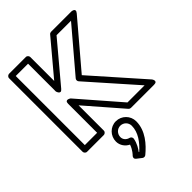

<svg xmlns="http://www.w3.org/2000/svg" viewBox="-338 -999 1523 1523"><g transform="rotate(-45 424.0 -237.0)"><path d="M756.5 -25H564.4L267.9 -366.4C267.9 -366.4 224 -398.3 224 -350V-25H86V-800H224V-488C224 -488 238.1 -436.1 268.1 -471.9L543.7 -800H706L408.9 -450.2C400.9 -440.7 401.3 -426.4 409.3 -417.4ZM812 25C861.5 25 830.7 -16.6 830.7 -16.6L461.1 -434.3L779.1 -808.8C811.3 -846.8 760 -850 760 -850H532C525 -850 517.6 -846.7 512.9 -841.1L274 -556.6V-825C274 -835.7 264.1 -850 249 -850H61C50.3 -850 36 -840.1 36 -825V0C36 10.7 45.9 25 61 25H249C259.7 25 274 15.1 274 0V-283.1L534.1 16.4C538.5 21.5 545.7 25 553 25ZM393 15C330.8 15 280 66.5 280 130C280 174.1 307.8 209.5 342.2 225.9C326.8 271.8 297.1 300.6 294.9 302.7C287.6 310.9 280.2 326.2 297.7 339.8L337.7 370.8C347 378 360.5 377.2 368.9 370.3C433.5 316.9 508 235.5 508 130C508 66.3 456.7 15 393 15ZM393 65C429.3 65 458 93.7 458 130C458 203.7 409.2 268.2 352.2 318.8L349.2 316.4C365.3 295.5 388.2 260.1 396.6 214.5C398.8 202.6 391.1 188.8 377.8 185.7C349.2 178.9 330 156.9 330 130C330 93.5 359.2 65 393 65Z"/></g></svg>

Font: Hussar Ekologiczny
Style: Regular
Weight: 400
Foundry: Cannot Into Space Fonts
Version: Version 0.97